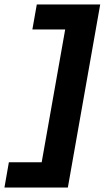

<svg xmlns="http://www.w3.org/2000/svg" viewBox="-71 -736 487 866"><path d="M-51 110H235L381 -716H95L75 -603H223L117 -4H-31Z"/></svg>

Font: Uncut Sans
Style: Bold Italic
Weight: 700
Italic angle: -10°
Designer: Kasper Nordkvist
Foundry: Uncut Type
Version: Version 1.111;FEAKit 1.0